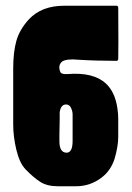

<svg xmlns="http://www.w3.org/2000/svg" viewBox="-20 -649 461 669"><path d="M389 -272Q392 -253 392 -233V-173Q392 -139 379 -95Q366 -55 335 -31Q295 0 245 0H182Q145 0 121.5 -14.5Q98 -29 69 -59Q48 -81 37 -127Q26 -173 26 -215V-410Q26 -467 37 -506.5Q48 -546 81 -582Q125 -629 204 -629H386Q392 -629 392 -621Q393 -477 392 -445Q392 -437 386 -437Q353 -437 317.5 -438Q282 -439 259.5 -440.5Q237 -442 234 -442Q200 -442 192 -430Q183 -419 189 -401Q192 -389 216 -391Q306 -398 349 -358Q381 -328 389 -272ZM187 -157Q187 -118 211 -117Q233 -116 233 -158Q233 -166 233 -201.5Q233 -237 233 -250Q233 -261 227.5 -273Q222 -285 210 -285Q198 -285 192.5 -273.5Q187 -262 188 -250Q188 -246 188 -233Q188 -220 187.5 -207.5Q187 -195 187 -180Q187 -165 187 -157Z"/></svg>

Font: Cubao Free Narrow
Style: Narrow
Weight: 400
Width: 3
Designer: Aaron Amar
Version: Version 001.001